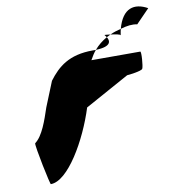

<svg xmlns="http://www.w3.org/2000/svg" viewBox="-87 -774 900 960"><g transform="rotate(-10 363.0 -294.0)"><path d="M52 -109C47 -98 91 114 94 106C181 106 289 -81 339 -240L564 -364C571 -364 640 -372 644 -383C650 -394 656 -469 649 -469H401C411 -487 420 -502 432 -516H416C295 -516 237 -466 189 -402L138 -276C117 -213 92 -138 52 -109ZM432 -516C517 -519 508 -551 497 -569C472 -555 451 -538 432 -516ZM487 -582C487 -582 491 -576 497 -569C504 -573 510 -576 517 -579C503 -581 493 -582 487 -582ZM517 -579C540 -576 567 -572 567 -566C569 -578 570 -588 573 -598C553 -593 534 -587 517 -579ZM567 -564V-566ZM573 -598C607 -608 633 -611 658 -606L726 -676C661 -712 600 -699 573 -598Z"/></g></svg>

Font: Ampere
Style: UltExtIta
Weight: 400
Version: Version 1